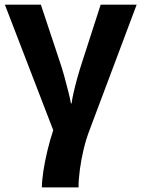

<svg xmlns="http://www.w3.org/2000/svg" viewBox="-20 -566 608 826"><path d="M567.9 -545.9 366.2 -8.8Q350.6 31.2 339.8 76.2Q329.1 121.1 323.5 163.8Q317.9 206.5 317.9 240.2H160.2Q160.2 212.4 166.5 170.4Q172.9 128.4 184.1 81.8Q195.3 35.2 209 -5.9L1 -545.9H155.8L235.8 -305.2Q245.1 -278.8 255.4 -242.2Q265.6 -205.6 273.9 -172.1Q282.2 -138.7 285.2 -121.1H288.1Q289.6 -136.2 296.1 -165.5Q302.7 -194.8 312.5 -230.2Q322.3 -265.6 333 -297.9L413.1 -545.9Z"/></svg>

Font: Open Sans
Style: Bold
Weight: 700
Designer: Monotype Design Team
Foundry: Monotype Imaging Inc.
Version: Version 3.000; ttfautohint (v1.8.4)